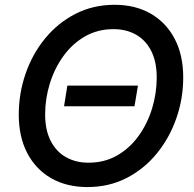

<svg xmlns="http://www.w3.org/2000/svg" viewBox="-20 -758 797 789"><path d="M546.9 -406.2 532.7 -321.3H243.2L256.8 -406.2ZM339.4 10.7Q253.9 10.7 190.4 -25.6Q127 -62 92 -128.9Q57.1 -195.8 57.1 -287.1Q57.1 -374 85 -454.8Q112.8 -535.6 165 -599.6Q217.3 -663.6 289.8 -700.9Q362.3 -738.3 451.2 -738.3Q536.1 -738.3 599.4 -701.9Q662.6 -665.5 697.8 -598.6Q732.9 -531.7 732.9 -439.9Q732.9 -352.5 704.6 -271.7Q676.3 -190.9 624.3 -127.2Q572.3 -63.5 500 -26.4Q427.7 10.7 339.4 10.7ZM343.8 -89.4Q409.2 -89.4 461.2 -119.1Q513.2 -148.9 549.6 -199.5Q585.9 -250 605 -312.3Q624 -374.5 624 -439.5Q624 -503.9 601.6 -548.3Q579.1 -592.8 539.1 -615.5Q499 -638.2 446.8 -638.2Q380.9 -638.2 328.9 -608.2Q276.9 -578.1 240.5 -527.6Q204.1 -477.1 184.8 -414.8Q165.5 -352.5 165.5 -288.1Q165.5 -223.6 188.2 -179.2Q210.9 -134.8 251.2 -112.1Q291.5 -89.4 343.8 -89.4Z"/></svg>

Font: Inter 24pt Medium
Style: Italic
Weight: 500
Italic angle: -9.3988°
Designer: Rasmus Andersson
Foundry: rsms
Version: Version 4.001;git-66647c0bb